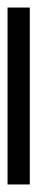

<svg xmlns="http://www.w3.org/2000/svg" viewBox="180 -1044 99 509"><g transform="rotate(90 229.5 -789.5)"><path d="M-5 -760V-819H464V-760Z"/></g></svg>

Font: Noto Serif Grantha
Style: Regular
Weight: 400
Designer: Monotype Design Team
Foundry: Monotype Imaging Inc.
Version: Version 2.004; ttfautohint (v1.8.4.7-5d5b)